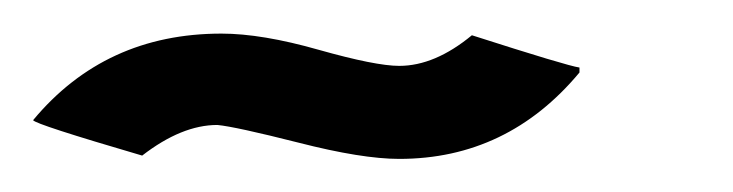

<svg xmlns="http://www.w3.org/2000/svg" viewBox="-20 -96 443 116"><path d="M113.8 -75.7Q138.2 -75.7 172.6 -65.9Q207 -56.2 221.2 -56.2Q242.7 -56.2 265.1 -74.7Q322.8 -56.2 330.1 -55.2V-52.2Q286.6 0 221.2 0Q198.7 0 160.4 -9.8Q122.1 -19.5 111.3 -20.5Q89.8 -20.5 65.9 -2Q1 -21 0 -23.4Q43.5 -75.7 113.8 -75.7Z"/></svg>

Font: Gasq
Style: Regular
Weight: 400
Designer: Husham Jawad
Version: Version 1.00;December 29, 2020;FontCreator 13.0.0.2683 32-bi